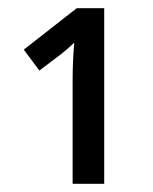

<svg xmlns="http://www.w3.org/2000/svg" viewBox="-20 -863 372 468"><path d="M234 -843V-415H157V-665Q157 -689 158 -713Q159 -737 161 -759Q143 -742 130 -732L76 -691L38 -742L167 -843Z"/></svg>

Font: Noto Sans Condensed Medium
Style: Regular
Weight: 500
Width: 3
Designer: Monotype Design Team
Foundry: Monotype Imaging Inc.
Version: Version 2.013; ttfautohint (v1.8.4.7-5d5b)